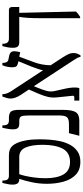

<svg xmlns="http://www.w3.org/2000/svg" viewBox="439 -1126 697 1615"><g transform="rotate(-90 787.5 -318.5)"><path d="M234 9Q166 9 125.5 -29.5Q85 -68 67 -132.5Q49 -197 49 -273Q49 -338 62 -398.5Q75 -459 90 -503V-505H89Q62 -505 52 -519.5Q42 -534 42 -561Q42 -584 46.5 -603Q51 -622 56 -647H76V-643Q76 -619 84.5 -605.5Q93 -592 117 -592H289Q342 -592 368 -562.5Q394 -533 408 -477Q418 -437 420.5 -402Q423 -367 423 -331Q423 -295 420 -250Q417 -205 407 -159.5Q397 -114 376 -76Q355 -38 320.5 -14.5Q286 9 234 9ZM96 -284Q96 -187 128 -132.5Q160 -78 233 -78Q312 -78 344.5 -140Q377 -202 377 -307Q377 -400 354 -452.5Q331 -505 274 -505H130Q124 -491 116 -457Q108 -423 102 -378Q96 -333 96 -284Z M453 0 475 -87H551Q598 -87 611 -106Q624 -125 624 -174V-420Q624 -469 616.5 -487Q609 -505 580 -505H553Q527 -505 517 -518Q507 -531 507 -558Q507 -579 511 -600.5Q515 -622 520 -647H540V-644Q540 -620 548.5 -606Q557 -592 581 -592H604Q639 -592 655 -576.5Q671 -561 671 -504V-142Q671 -60 651.5 -30Q632 0 581 0Z M749 0V-42H776Q793 -42 789 -61L777 -177Q771 -225 779.5 -262Q788 -299 806 -341L842 -424L797 -492Q780 -518 773 -539.5Q766 -561 766 -578Q766 -598 772.5 -615.5Q779 -633 783 -647H803V-643Q803 -609 832 -567L1004 -305Q1007 -324 1016.5 -351Q1026 -378 1035 -403L1080 -512L1067 -515Q1044 -520 1036.5 -530.5Q1029 -541 1029 -564Q1029 -580 1032.5 -601Q1036 -622 1046 -647H1066V-642Q1066 -601 1095 -596L1130 -589Q1143 -586 1153.5 -577Q1164 -568 1164 -545Q1164 -535 1162 -524Q1160 -513 1156 -497L1118 -505L1073 -384Q1047 -316 1046 -241L1112 -140Q1133 -106 1141 -88.5Q1149 -71 1149 -49Q1149 -29 1143 -15Q1137 -1 1130 10H1116Q1115 -3 1108.5 -15.5Q1102 -28 1086 -52L870 -382L858 -353Q841 -312 831 -277Q821 -242 830 -204L850 -115Q856 -89 858.5 -56Q861 -23 854 0Z M1442 7V-326Q1442 -392 1445 -435.5Q1448 -479 1453 -504V-505H1240Q1214 -505 1203.5 -517.5Q1193 -530 1193 -559Q1193 -582 1197 -603Q1201 -624 1207 -647H1227V-643Q1227 -592 1268 -592H1511Q1536 -592 1536 -564V-505H1487L1498 -29Q1489 -18 1477.5 -9.5Q1466 -1 1453 7Z"/></g></svg>

Font: Noto Serif Hebrew Condensed
Style: Regular
Weight: 400
Width: 3
Designer: Monotype Design Team
Foundry: Monotype Imaging Inc.
Version: Version 2.004; ttfautohint (v1.8.4.7-5d5b)